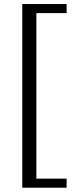

<svg xmlns="http://www.w3.org/2000/svg" viewBox="-20 -709 374 930"><path d="M302.7 -689.5V-645.5H156.2V156.2H302.7V200.2H87.9V-689.5Z"/></svg>

Font: Libertinage
Style: l
Weight: 400
Designer: OSP
Foundry: OSP
Version: Version 1.0; 2008; OFL relea